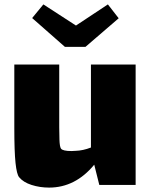

<svg xmlns="http://www.w3.org/2000/svg" viewBox="-20 -805 685 872"><path d="M596 -512V35H431L408 -57Q322 47 203 47Q161 47 123.5 35Q86 23 67 0Q56 -13 50.5 -65Q45 -117 45 -224V-512H249V-227Q249 -203 250 -171Q251 -139 257 -130Q265 -119 305 -119L324 -120Q357 -121 393 -135V-512ZM519 -722 368 -592H275L126 -723L177 -785L325 -689L470 -785Z"/></svg>

Font: Lalezar
Style: Regular
Weight: 400
Designer: Borna Izadpanah
Foundry: Borna Izadpanah
Version: Version 1.003;November 28, 2018;FontCreator 11.5.0.2421 64-b